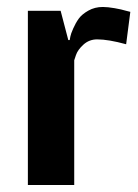

<svg xmlns="http://www.w3.org/2000/svg" viewBox="-20 -531 395 551"><path d="M60 0V-500H154L176 -416H180Q181 -420 182 -426.5Q183 -433 190 -449Q197 -465 206 -477.5Q215 -490 233.5 -500.5Q252 -511 275 -511Q289 -511 309 -507.5Q329 -504 342 -500L354 -497L342 -404Q291 -418 259 -418Q236 -418 219.5 -403Q203 -388 198 -373L193 -358V0Z"/></svg>

Font: Arsenal
Style: Bold
Weight: 700
Designer: Andrij Shevchenko
Foundry: Stairsfor
Version: Version 2.001;PS 002.001;hotconv 1.0.88;makeotf.lib2.5.64775